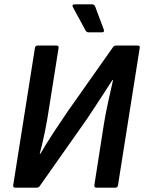

<svg xmlns="http://www.w3.org/2000/svg" viewBox="-20 -865 665 885"><path d="M50 0Q39 0 41 -12L141 -644Q143 -655 153 -655H240Q252 -655 250 -644L205 -360Q198 -313 187.5 -260.5Q177 -208 163 -156H166Q192 -201 224.5 -250.5Q257 -300 291 -350L499 -645Q502 -650 505.5 -652.5Q509 -655 515 -655H614Q627 -655 624 -644L524 -12Q522 0 513 0H425Q413 0 415 -12L459 -294Q467 -342 478 -393Q489 -444 501 -496H498Q480 -468 459 -435.5Q438 -403 417.5 -372Q397 -341 379 -314L165 -10Q162 -5 158.5 -2.5Q155 0 149 0ZM388 -716Q378 -716 373 -727L315 -834Q313 -838 315 -841.5Q317 -845 322 -845H405Q415 -845 419 -834L459 -727Q462 -716 449 -716Z"/></svg>

Font: Sofia Sans Semi Condensed
Style: Bold Italic
Weight: 700
Italic angle: -9°
Version: Version 4.100